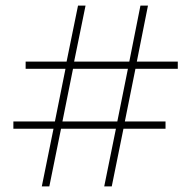

<svg xmlns="http://www.w3.org/2000/svg" viewBox="-20 -669 686 689"><path d="M130 0H157L199 -207H396L354 0H381L423 -207H574V-233H428L466 -422H618V-448H471L511 -649H484L444 -448H246L287 -649H260L219 -448H72V-422H215L177 -233H28V-207H172ZM204 -233 242 -422H439L401 -233Z"/></svg>

Font: Noto Sans Telugu Thin
Style: Regular
Weight: 100
Designer: Jelle Bosma - Monotype Design Team
Foundry: Monotype Imaging Inc.
Version: Version 2.005